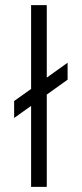

<svg xmlns="http://www.w3.org/2000/svg" viewBox="-20 -727 318 747"><path d="M243 -483 162 -425V-707H101V-381L35 -334V-268L101 -315V0H162V-359L243 -417Z"/></svg>

Font: Hind Light
Style: Regular
Weight: 300
Designer: Manushi Parikh, Satya Rajpurohit
Foundry: Indian Type Foundry
Version: Version 1.201;PS 1.0;hotconv 1.0.78;makeotf.lib2.5.61930; tt